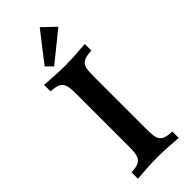

<svg xmlns="http://www.w3.org/2000/svg" viewBox="-270 -871 911 911"><g transform="rotate(-45 185.0 -416.0)"><path d="M322 -583Q287 -582 270 -573Q253 -564 248 -546Q243 -528 243 -491V-132Q243 -96 248 -77.5Q253 -59 270 -50Q287 -41 322 -40V3Q238 -4 184 -4Q132 -4 48 3V-40Q82 -41 98.5 -50Q115 -59 120.5 -77.5Q126 -96 126 -132V-491Q126 -527 120.5 -545.5Q115 -564 98.5 -573Q82 -582 48 -583V-627L72 -625Q150 -620 184 -620Q227 -620 301 -626L322 -627ZM291 -774 144 -655 112 -687 227 -835Z"/></g></svg>

Font: Gupter
Style: Bold
Weight: 700
Designer: Octavio Pardo
Version: Version 1.000